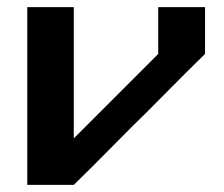

<svg xmlns="http://www.w3.org/2000/svg" viewBox="-20 -520 629 540"><path d="M354.2 -166.7Q335 -147.5 301.7 -113.8Q268.3 -80 240.4 -52.1Q212.5 -24.2 187.5 0H56.7V-500H187.5V-130.8L425 -368.3V-500H556.7V-368.3Q531.7 -344.2 503.8 -316.2Q475.8 -288.3 442.5 -254.6Q409.2 -220.8 390 -201.7Z"/></svg>

Font: 0xA000-Squareish
Style: Squareish-Bold
Weight: 700
Version: Version 0.1